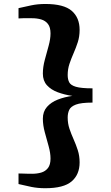

<svg xmlns="http://www.w3.org/2000/svg" viewBox="-20 -830 572 990"><path d="M213.5 140.5Q175 140.5 141.8 133.8Q108.5 127 75.5 119V64.5Q85 64.5 97.8 65Q110.5 65.5 123.5 65.8Q136.5 66 146 66Q171 66 192.5 59.8Q214 53.5 227.2 36.5Q240.5 19.5 240.5 -12.5Q240.5 -41 230.8 -76Q221 -111 211 -147.8Q201 -184.5 201 -218Q201 -254.5 222.2 -278.8Q243.5 -303 278 -316.5Q312.5 -330 353 -335.5Q312.5 -341.5 278 -354.2Q243.5 -367 222.2 -390.2Q201 -413.5 201 -450.5Q201 -484.5 211 -521.5Q221 -558.5 230.8 -594Q240.5 -629.5 240.5 -657.5Q240.5 -689.5 227.2 -706.5Q214 -723.5 192.2 -729.8Q170.5 -736 145.5 -736Q136.5 -736 123.8 -736Q111 -736 98 -736Q85 -736 75.5 -735V-788Q108 -795.5 141.5 -802.5Q175 -809.5 214 -809.5Q309 -809.5 349.8 -774.2Q390.5 -739 390.5 -676Q390.5 -641.5 381 -612.2Q371.5 -583 359.5 -555.8Q347.5 -528.5 338.2 -501Q329 -473.5 329 -443Q329 -421 336.8 -405.8Q344.5 -390.5 371.5 -382.5Q398.5 -374.5 457 -374.5V-301Q398.5 -301 371.5 -290.8Q344.5 -280.5 336.8 -263.2Q329 -246 329 -224Q329 -193.5 338.2 -166Q347.5 -138.5 359.5 -111.8Q371.5 -85 381 -55.8Q390.5 -26.5 390.5 7.5Q390.5 70 349.5 105.2Q308.5 140.5 213.5 140.5Z"/></svg>

Font: Merriweather 36pt ExtraBold
Style: Regular
Weight: 800
Designer: Eben Sorkin
Foundry: Eben Sorkin
Version: Version 2.100